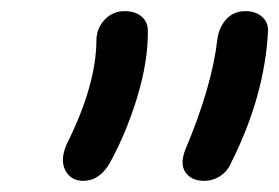

<svg xmlns="http://www.w3.org/2000/svg" viewBox="-20 -737 506 348"><path d="M350.1 -409.2Q327.1 -409.2 316.4 -424.3Q305.7 -439.5 315.9 -465.8Q364.3 -580.6 374 -666Q377 -688 390.4 -702.4Q403.8 -716.8 424.8 -716.8Q443.4 -716.8 454.8 -706.8Q466.3 -696.8 465.8 -681.2Q460 -563.5 398.9 -441.9Q392.6 -426.8 379.2 -418Q365.7 -409.2 350.1 -409.2ZM130.9 -409.2Q108.4 -409.2 98.4 -428.2Q88.4 -447.3 101.1 -476.1Q154.8 -583.5 154.8 -666Q155.8 -687 170.2 -701.9Q184.6 -716.8 206.1 -716.8Q225.1 -716.8 236.6 -707Q248 -697.3 248 -681.2Q248.5 -626.5 229 -561.8Q209.5 -497.1 179.2 -441.9Q160.6 -409.2 130.9 -409.2Z"/></svg>

Font: Shantell Sans Normal
Style: Italic
Weight: 400
Italic angle: -11.31°
Designer: Stephen Nixon, Anya Danilova, Shantell Martin
Foundry: Arrow Type
Version: Version 1.006;[559af2be0]